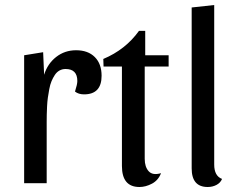

<svg xmlns="http://www.w3.org/2000/svg" viewBox="-20 -730 957 765"><path d="M241.2 -455.1Q228 -455.1 217 -449Q206.1 -442.9 198.5 -431.4Q190.9 -419.9 185.3 -406.5Q179.7 -393.1 176.3 -374.8Q172.9 -356.4 170.7 -341.1Q168.5 -325.7 167.5 -305.4Q166.5 -285.2 166.3 -272.9Q166 -260.7 166 -244.1V0H76.2V-509.8L151.9 -522L155.8 -432.1Q169.4 -476.1 203.6 -502.9Q237.8 -529.8 283.2 -529.8Q330.6 -529.8 357.7 -502.7Q384.8 -475.6 384.8 -428.2Q384.8 -354 314.9 -354Q293 -354 278.8 -365.2Q288.1 -394 288.1 -407.2Q288.1 -455.1 241.2 -455.1Z M392.6 -464.8 391.6 -495.1Q480 -532.2 533.7 -606.9H558.6V-509.8H651.9V-464.8H556.6V-97.2Q556.6 -64.9 572.5 -47.6Q588.4 -30.3 621.6 -40Q610.8 -11.7 585.7 1.7Q560.5 15.1 535.6 15.1Q465.8 15.1 465.8 -68.8V-464.8Z M833.5 -710V-74.2Q833.5 -28.8 864.7 -17.1Q858.4 -1.5 842.5 6.8Q826.7 15.1 807.6 15.1Q743.7 15.1 743.7 -59.1V-700.2Z"/></svg>

Font: Sansita Light
Style: Regular
Weight: 300
Designer: Pablo Cosgaya
Foundry: Omnibus-Type
Version: Version 1.006;hotconv 1.0.109;makeotfexe 2.5.65596